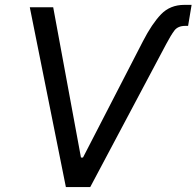

<svg xmlns="http://www.w3.org/2000/svg" viewBox="-20 -757 795 777"><path d="M558.6 -590.3Q594.7 -660.6 631.6 -699Q668.5 -737.3 726.1 -737.3H755.4L741.2 -652.3H730Q700.2 -652.3 686 -633.8Q671.9 -615.2 652.8 -579.1L345.2 0H246.6L100.6 -727.5H195.3L307.6 -119.6H315.9Z"/></svg>

Font: Adwaita Sans
Style: Italic
Weight: 400
Italic angle: -9.39999°
Designer: Rasmus Andersson
Foundry: rsms
Version: Version 4.001;git-9221beed3